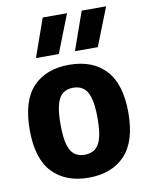

<svg xmlns="http://www.w3.org/2000/svg" viewBox="-90 -873 736 948"><g transform="rotate(-10 278.0 -399.0)"><path d="M278 10.5Q163 10.5 97 -58.2Q31 -127 31 -271.5Q31 -417.5 96.2 -486.5Q161.5 -555.5 278 -555.5Q395 -555.5 460.2 -485.8Q525.5 -416 525.5 -272.5Q525.5 -127.5 459.5 -58.5Q393.5 10.5 278 10.5ZM278 -104.5Q307.5 -104.5 328.2 -118.8Q349 -133 360 -169Q371 -205 371 -271Q371 -338.5 359.8 -375.2Q348.5 -412 327.8 -426.2Q307 -440.5 278 -440.5Q249 -440.5 228.2 -426.2Q207.5 -412 196.5 -375.8Q185.5 -339.5 185.5 -273Q185.5 -206 196.5 -169.5Q207.5 -133 228 -118.8Q248.5 -104.5 278 -104.5ZM318.5 -616.5 386 -808H508.5L433 -616.5ZM123 -616.5 190.5 -808H312.5L237.5 -616.5Z"/></g></svg>

Font: Encode Sans SemiCondensed SemiCondensed
Style: Bold
Weight: 700
Width: 4
Designer: Multiple Designers
Foundry: Impallari Type
Version: Version 3.000; ttfautohint (v1.8.3) -l 8 -r 50 -G 200 -x 14 